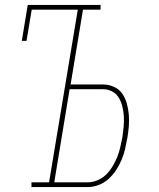

<svg xmlns="http://www.w3.org/2000/svg" viewBox="-20 -755 640 775"><path d="M107 0V-19H178L294 -716H108L87 -590H68L92 -735H386V-716H315L265 -414H396Q419 -414 440 -404.5Q461 -395 473.5 -377Q486 -359 492 -337Q498 -315 500 -292Q502 -269 500 -245Q498 -221 494 -198Q490 -176 485 -154Q480 -132 471 -110.5Q462 -89 449 -69Q436 -49 418.5 -33Q401 -17 379 -8.5Q357 0 334 0ZM334 -19Q354 -19 374 -27.5Q394 -36 409 -51Q424 -66 435 -84.5Q446 -103 453.5 -122Q461 -141 465.5 -161Q470 -181 474 -201Q477 -221 479 -242Q481 -263 480 -283Q479 -303 474.5 -322.5Q470 -342 460.5 -359Q451 -376 433.5 -385.5Q416 -395 396 -395H261L199 -19Z"/></svg>

Font: Iosevka Etoile Thin Oblique
Style: Regular
Weight: 100
Italic angle: -9°
Designer: Belleve Invis
Foundry: Belleve Invis
Version: Version 15.5.2; ttfautohint (v1.8.4)